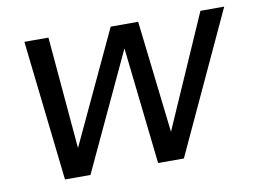

<svg xmlns="http://www.w3.org/2000/svg" viewBox="-60 -582 890 668"><g transform="rotate(-10 384.5 -248.0)"><path d="M119 0 63 -496H148L185 -72L170 -73L368 -496H465L514 -73L499 -72L685 -496H769L539 0H448L399 -439H414L209 0Z"/></g></svg>

Font: DM Sans 28pt
Style: Italic
Weight: 400
Italic angle: -10°
Version: Version 4.004;gftools[0.9.30]